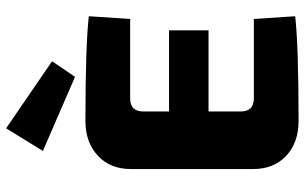

<svg xmlns="http://www.w3.org/2000/svg" viewBox="-204 -788 995 627"><g transform="rotate(-90 293.5 -474.5)"><path d="M356 -727 114 -832 188 -952 407 -802ZM545 -143 554 -8Q456 3 212 3Q141 3 98 -37.5Q55 -78 55 -145V-545Q55 -612 98.5 -652.5Q142 -693 212 -693Q456 -693 554 -682L545 -547H286Q243 -547 243 -504V-420H508V-291H243V-186Q243 -143 286 -143Z"/></g></svg>

Font: Ezarion Extra Bold
Style: Regular
Weight: 800
Designer: Natanael Gama
Version: Version 1.001;PS 001.001;hotconv 1.0.70;makeotf.lib2.5.58329